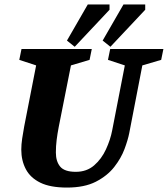

<svg xmlns="http://www.w3.org/2000/svg" viewBox="-20 -836 757 866"><path d="M282 10Q207 10 162 -12Q117 -34 96.5 -73Q76 -112 76 -161Q76 -184 80 -211Q84 -238 89 -265L143 -541L67 -566L77 -615H394L384 -566L300 -541L245 -264Q239 -233 235.5 -205Q232 -177 232 -148Q232 -108 251.5 -84.5Q271 -61 322 -61Q371 -61 404.5 -90Q438 -119 458 -162.5Q478 -206 486 -248L543 -541L467 -566L477 -615H717L707 -566L622 -541L563 -236Q557 -205 541.5 -163.5Q526 -122 495 -82.5Q464 -43 412.5 -16.5Q361 10 282 10ZM478 -625 443 -653 537 -816H635V-792ZM317 -625 282 -653 376 -816H474V-792Z"/></svg>

Font: Manuale ExtraBold
Style: Italic
Weight: 800
Italic angle: -11°
Designer: Eduardo Tunni / Pablo Cosgaya
Foundry: Eduardo Tunni / Pablo Cosgaya
Version: Version 1.002